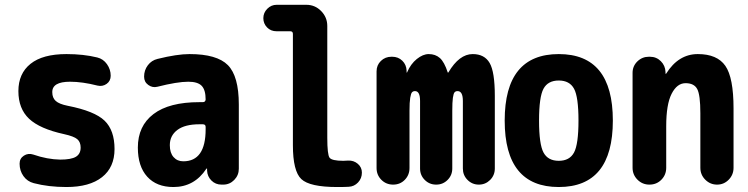

<svg xmlns="http://www.w3.org/2000/svg" viewBox="-20 -750 3040 780"><path d="M254.9 -320.3Q364.3 -298.8 404.8 -259.8Q445.3 -220.7 445.3 -144.5Q445.3 -70.3 394.5 -30.3Q343.8 9.8 250 9.8Q176.8 9.8 117.2 -5.9Q90.8 -12.7 75.2 -34.7Q59.6 -56.6 59.6 -85Q59.6 -106.4 77.1 -117.7Q94.7 -128.9 115.2 -122.1Q171.9 -102.5 224.6 -101.6Q269.5 -101.6 288.6 -113.3Q307.6 -125 307.6 -150.4Q307.6 -172.9 293.9 -184.6Q280.3 -196.3 240.2 -205.1Q141.6 -226.6 98.1 -267.6Q54.7 -308.6 54.7 -379.9Q54.7 -451.2 104 -490.7Q153.3 -530.3 250 -530.3Q319.3 -530.3 375 -516.6Q399.4 -510.7 414.6 -489.3Q429.7 -467.8 429.7 -442.4Q429.7 -420.9 413.1 -409.2Q396.5 -397.5 376 -402.3Q314.5 -418 264.6 -418Q191.4 -418 192.4 -375Q192.4 -352.5 206.5 -339.8Q220.7 -327.1 254.9 -320.3Z M815.4 -224.6V-234.4Q815.4 -245.1 803.7 -245.1H790Q731.4 -245.1 700.7 -222.2Q669.9 -199.2 669.9 -160.2Q669.9 -128.9 685.1 -111.8Q700.2 -94.7 724.6 -94.7Q815.4 -94.7 815.4 -224.6ZM750 -530.3Q861.3 -530.3 905.8 -485.4Q950.2 -440.4 950.2 -325.2V-64.5Q950.2 -38.1 931.6 -19Q913.1 0 886.7 0H879.9Q855.5 0 838.9 -16.6Q822.3 -33.2 821.3 -56.6V-64.5Q821.3 -65.4 820.3 -65.4Q818.4 -65.4 818.4 -64.5Q769.5 9.8 684.6 9.8Q616.2 9.8 578.1 -32.2Q540 -74.2 540 -150.4Q540 -238.3 603.5 -286.6Q667 -335 790 -335H803.7Q814.5 -335 815.4 -345.7Q815.4 -384.8 799.3 -401.4Q783.2 -418 745.1 -418Q700.2 -418 619.1 -397.5Q599.6 -392.6 582.5 -404.8Q565.4 -417 565.4 -438.5Q565.4 -464.8 580.6 -484.9Q595.7 -504.9 620.1 -510.7Q699.2 -530.3 750 -530.3Z M1394.5 -97.7Q1417 -98.6 1433.6 -84.5Q1450.2 -70.3 1450.2 -48.8Q1450.2 -25.4 1434.6 -8.8Q1418.9 7.8 1396.5 8.8Q1381.8 9.8 1349.6 9.8Q1238.3 9.8 1204.1 -22.5Q1169.9 -54.7 1169.9 -160.2V-612.3Q1169.9 -623 1159.2 -623H1103.5Q1080.1 -623 1064.9 -638.7Q1049.8 -654.3 1049.8 -676.3Q1049.8 -698.2 1065.9 -714.4Q1082 -730.5 1103.5 -730.5H1224.6Q1259.8 -730.5 1284.7 -705.1Q1309.6 -679.7 1309.6 -644.5V-190.4Q1309.6 -122.1 1318.8 -109.4Q1328.1 -96.7 1375 -96.7Q1377.9 -96.7 1384.3 -97.2Q1390.6 -97.7 1394.5 -97.7Z M1900.4 -530.3Q1948.2 -530.3 1969.2 -494.1Q1990.2 -458 1990.2 -360.4V-65.4Q1990.2 -38.1 1971.2 -19Q1952.1 0 1925.3 0Q1898.4 0 1879.4 -19Q1860.4 -38.1 1860.4 -65.4V-339.8Q1860.4 -379.9 1838.9 -379.9Q1831.1 -379.9 1826.7 -375Q1822.3 -370.1 1819.8 -352.5Q1817.4 -335 1817.4 -299.8V-65.4Q1817.4 -38.1 1798.3 -19Q1779.3 0 1752 0Q1724.6 0 1705.6 -19Q1686.5 -38.1 1686.5 -65.4V-339.8Q1686.5 -379.9 1666 -379.9Q1658.2 -379.9 1653.8 -375Q1649.4 -370.1 1646.5 -352.5Q1643.6 -335 1643.6 -299.8V-67.4Q1643.6 -39.1 1624.5 -19.5Q1605.5 0 1577.1 0Q1548.8 0 1529.3 -19.5Q1509.8 -39.1 1509.8 -67.4V-460Q1509.8 -485.4 1527.3 -502.4Q1544.9 -519.5 1570.3 -519.5H1573.2Q1597.7 -519.5 1614.3 -503.4Q1630.9 -487.3 1631.8 -462.9V-456.1Q1631.8 -455.1 1632.8 -455.1Q1633.8 -455.1 1633.8 -456.1Q1648.4 -490.2 1673.3 -510.3Q1698.2 -530.3 1721.7 -530.3Q1749 -530.3 1767.1 -514.2Q1785.2 -498 1798.8 -456.1Q1798.8 -455.1 1799.8 -455.1Q1801.8 -455.1 1801.8 -456.1Q1845.7 -530.3 1900.4 -530.3Z M2188 -130.4Q2206.1 -96.7 2250 -96.7Q2293.9 -96.7 2312 -130.4Q2330.1 -164.1 2330.1 -260.3Q2330.1 -356.4 2312 -389.6Q2293.9 -422.9 2250 -422.9Q2206.1 -422.9 2188 -389.6Q2169.9 -356.4 2169.9 -260.3Q2169.9 -164.1 2188 -130.4ZM2030.3 -260.3Q2030.3 -530.3 2250 -530.3Q2469.7 -530.3 2469.7 -260.3Q2469.7 9.8 2250 9.8Q2030.3 9.8 2030.3 -260.3Z M2960 -309.6V-68.4Q2960 -40 2940.4 -20Q2920.9 0 2893.1 0Q2865.2 0 2845.2 -20Q2825.2 -40 2825.2 -68.4V-290Q2825.2 -364.3 2812.5 -388.2Q2799.8 -412.1 2765.1 -412.1Q2730.5 -412.1 2708.5 -369.1Q2686.5 -326.2 2686.5 -237.3V-68.4Q2686.5 -40 2667 -20Q2647.5 0 2618.2 0Q2589.8 0 2569.8 -20Q2549.8 -40 2549.8 -68.4V-454.1Q2549.8 -481.4 2569.3 -500.5Q2588.9 -519.5 2616.2 -519.5H2620.1Q2646.5 -519.5 2664.6 -501.5Q2682.6 -483.4 2683.6 -458V-451.2Q2683.6 -450.2 2684.6 -450.2Q2686.5 -450.2 2686.5 -451.2Q2736.3 -530.3 2814.9 -530.3Q2893.6 -530.3 2926.8 -482.4Q2960 -434.6 2960 -309.6Z"/></svg>

Font: Rounded-X Mgen+ 2m bold
Style: Bold
Weight: 700
Designer: [Source Han Sans]
Ryoko NISHIZUKA  (kana & ideographs); Paul D. Hunt (Latin, Greek & Cyrillic); Wenlong ZHANG  (bopomofo
Version: Version 1.059.20150602